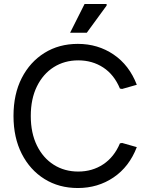

<svg xmlns="http://www.w3.org/2000/svg" viewBox="-20 -934 747 967"><path d="M372 13Q277 13 204 -32.5Q131 -78 89.5 -159.5Q48 -241 48 -350Q48 -460 89.5 -541Q131 -622 204 -667.5Q277 -713 372 -713Q473 -713 552 -659.5Q631 -606 669 -507L595 -486L584 -488Q555 -558 500 -594Q445 -630 374 -630Q305 -630 251 -596Q197 -562 166 -499Q135 -436 135 -350Q135 -264 166 -201Q197 -138 251 -104Q305 -70 374 -70Q445 -70 500 -106.5Q555 -143 584 -212L595 -214L669 -193Q631 -94 552 -40.5Q473 13 372 13ZM333 -769 406 -914H517V-906L417 -769Z"/></svg>

Font: Fustat Medium
Style: Regular
Weight: 500
Designer: Mohamed Gaber, Khaled Hosny, Laura Garcia Mut
Foundry: Kief Type Foundry, Alif Type Foundry, Hard Type Foundry
Version: Version 1.007